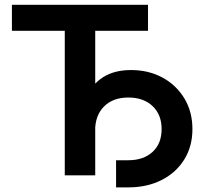

<svg xmlns="http://www.w3.org/2000/svg" viewBox="-20 -748 877 819"><path d="M30.8 -616.7V-727.5H611.3V-616.7H386.2V0H256.3V-616.7ZM475.1 51.3V-64.5H527.3Q592.3 -64.5 630.9 -100.1Q669.4 -135.7 669.4 -197.3Q669.4 -258.8 630.9 -295.4Q592.3 -332 527.3 -332Q461.9 -332 423.8 -293.9Q385.7 -255.9 385.7 -189.9H322.8Q322.8 -272 347.2 -330.1Q371.6 -388.2 419.7 -418.7Q467.8 -449.2 539.1 -449.2Q613.8 -449.2 672.9 -417.2Q731.9 -385.3 766.4 -328.4Q800.8 -271.5 800.8 -197.3Q800.8 -123.5 765.9 -67.4Q731 -11.2 669.2 20Q607.4 51.3 527.3 51.3Z"/></svg>

Font: Inter 24pt SemiBold
Style: Regular
Weight: 600
Designer: Rasmus Andersson
Foundry: rsms
Version: Version 4.001;git-66647c0bb